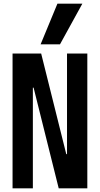

<svg xmlns="http://www.w3.org/2000/svg" viewBox="-20 -1020 540 1040"><path d="M48 0V-730H203L339 -185H343V-730H453V0H298L162 -545H158V0ZM305 -780H200L291 -1000H426Z"/></svg>

Font: M PLUS Code Latin Medium
Style: Regular
Weight: 500
Designer: Coji Morishita
Foundry: UNDERFOREST DESIGN
Version: Version 1.002; ttfautohint (v1.8.3)